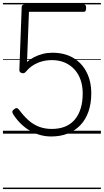

<svg xmlns="http://www.w3.org/2000/svg" viewBox="-20 -905 703 1300"><path d="M327 19Q289 19 253.5 9.5Q218 0 185.5 -18.5Q153 -37 124.5 -64Q96 -91 72 -127Q65 -137 63.5 -146Q62 -155 74 -164Q84 -173 92 -173Q100 -173 109 -162Q140 -120 172.5 -91Q205 -62 244 -47Q283 -32 330 -32Q382 -32 421 -48Q460 -64 486.5 -95.5Q513 -127 526.5 -171.5Q540 -216 540 -273Q540 -322 526 -363Q512 -404 485 -434Q458 -464 419.5 -481Q381 -498 331 -498Q297 -498 265 -489.5Q233 -481 205 -463.5Q177 -446 155 -419Q146 -409 135.5 -409Q125 -409 118 -415Q111 -421 111 -429L127 -858Q127 -866 132.5 -870.5Q138 -875 148 -875H547Q555 -875 559 -870Q563 -865 563 -852Q563 -838 559.5 -831.5Q556 -825 547 -825H176L163 -486Q184 -504 211 -518Q238 -532 269.5 -540Q301 -548 334 -548Q417 -548 476 -513Q535 -478 566.5 -416Q598 -354 598 -273Q598 -204 579 -149.5Q560 -95 524 -57.5Q488 -20 438.5 -0.5Q389 19 327 19ZM0 365H663V375H0ZM0 -20H663V0H0ZM0 -505H663V-500H0ZM0 -885H663V-875H0Z"/></svg>

Font: Playwrite IT Moderna Guides
Style: Regular
Weight: 400
Designer: Veronika Burian, José Scaglione
Foundry: TypeTogether
Version: Version 1.003